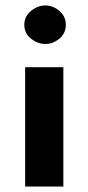

<svg xmlns="http://www.w3.org/2000/svg" viewBox="-20 -683 324 703"><path d="M72 -437H212V0H72ZM69 -592Q69 -623 93.5 -643Q118 -663 146 -663Q174 -663 197.5 -643Q221 -623 221 -592Q221 -561 197.5 -541.5Q174 -522 146 -522Q118 -522 93.5 -541.5Q69 -561 69 -592Z"/></svg>

Font: Synthetic
Style: Bold
Weight: 700
Designer: Santiago Orozco
Foundry: Typemade
Version: Version 2.000; ttfautohint (v1.8.4.7-5d5b)